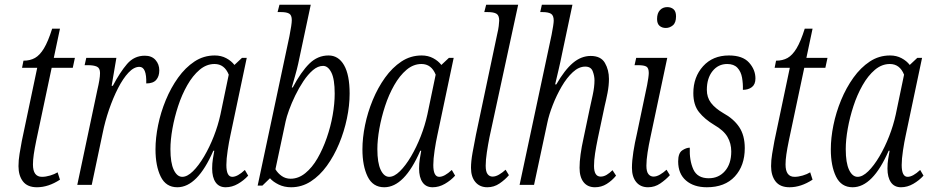

<svg xmlns="http://www.w3.org/2000/svg" viewBox="-20 -780 3936 810"><path d="M136 10Q96 10 77 -14.5Q58 -39 58 -79Q58 -104 62.5 -131Q67 -158 72 -185L137 -494H73L79 -524Q107 -524 127.5 -535.5Q148 -547 165.5 -576Q183 -605 200 -659H233L207 -536H296L287 -494H198L133 -187Q126 -153 122.5 -129Q119 -105 119 -86Q119 -34 157 -34Q173 -34 191.5 -39.5Q210 -45 223 -53L233 -22Q184 10 136 10Z M391 -402Q396 -423 399 -441Q402 -459 402 -472Q402 -493 388.5 -499Q375 -505 352 -505H337L344 -536H471L451 -418H456Q486 -475 516 -510Q546 -545 591 -545Q620 -545 636 -527Q652 -509 652 -483Q652 -458 639 -443Q626 -428 597 -428Q599 -498 568 -498Q545 -498 522 -473.5Q499 -449 478 -408Q457 -367 440 -317.5Q423 -268 413 -218L367 0H306Z M728 10Q680 10 658 -35Q636 -80 636 -150Q636 -198 647 -252Q658 -306 679.5 -358Q701 -410 731.5 -452.5Q762 -495 800.5 -520.5Q839 -546 886 -546Q913 -546 934.5 -534.5Q956 -523 969 -506L1001 -536H1021L952 -209Q946 -182 940.5 -145.5Q935 -109 935 -84Q935 -34 960 -34Q982 -34 1013 -63L1027 -39Q1009 -19 984 -4.5Q959 10 932 10Q904 10 889.5 -11Q875 -32 875 -69Q875 -91 878 -109Q881 -127 884 -144H880Q813 10 728 10ZM749 -34Q770 -34 794 -57.5Q818 -81 841 -120Q864 -159 882 -205Q900 -251 910 -297L945 -465Q927 -510 885 -510Q851 -510 822 -485.5Q793 -461 770 -420.5Q747 -380 731.5 -332.5Q716 -285 707.5 -237.5Q699 -190 699 -151Q699 -93 713 -63.5Q727 -34 749 -34Z M1208 10Q1179 10 1155.5 -1.5Q1132 -13 1119 -28L1087 3H1067L1201 -627Q1211 -678 1211 -695Q1211 -716 1200 -722.5Q1189 -729 1166 -729H1151L1159 -760H1291L1238 -511Q1233 -488 1224.5 -458.5Q1216 -429 1211 -411H1215Q1250 -477 1285 -511.5Q1320 -546 1366 -546Q1408 -546 1431.5 -505Q1455 -464 1455 -385Q1455 -335 1443.5 -280Q1432 -225 1410.5 -173.5Q1389 -122 1359 -80.5Q1329 -39 1291 -14.5Q1253 10 1208 10ZM1206 -26Q1239 -26 1268 -49.5Q1297 -73 1319.5 -112Q1342 -151 1358.5 -198.5Q1375 -246 1383.5 -294.5Q1392 -343 1392 -385Q1392 -446 1378 -474Q1364 -502 1343 -502Q1321 -502 1300 -484Q1279 -466 1260 -437.5Q1241 -409 1225.5 -377Q1210 -345 1199.5 -316Q1189 -287 1185 -268L1142 -66Q1152 -49 1168.5 -37.5Q1185 -26 1206 -26Z M1601 10Q1553 10 1531 -35Q1509 -80 1509 -150Q1509 -198 1520 -252Q1531 -306 1552.5 -358Q1574 -410 1604.5 -452.5Q1635 -495 1673.5 -520.5Q1712 -546 1759 -546Q1786 -546 1807.5 -534.5Q1829 -523 1842 -506L1874 -536H1894L1825 -209Q1819 -182 1813.5 -145.5Q1808 -109 1808 -84Q1808 -34 1833 -34Q1855 -34 1886 -63L1900 -39Q1882 -19 1857 -4.5Q1832 10 1805 10Q1777 10 1762.5 -11Q1748 -32 1748 -69Q1748 -91 1751 -109Q1754 -127 1757 -144H1753Q1686 10 1601 10ZM1622 -34Q1643 -34 1667 -57.5Q1691 -81 1714 -120Q1737 -159 1755 -205Q1773 -251 1783 -297L1818 -465Q1800 -510 1758 -510Q1724 -510 1695 -485.5Q1666 -461 1643 -420.5Q1620 -380 1604.5 -332.5Q1589 -285 1580.5 -237.5Q1572 -190 1572 -151Q1572 -93 1586 -63.5Q1600 -34 1622 -34Z M2036 10Q2004 10 1985.5 -12Q1967 -34 1967 -72Q1967 -99 1973.5 -135.5Q1980 -172 1988 -212L2078 -638Q2082 -654 2084 -670Q2086 -686 2086 -693Q2086 -715 2074.5 -722Q2063 -729 2038 -729H2023L2031 -760H2166L2045 -201Q2039 -171 2034 -138Q2029 -105 2029 -81Q2029 -56 2037 -45.5Q2045 -35 2058 -35Q2071 -35 2085.5 -43.5Q2100 -52 2113 -64L2127 -41Q2111 -22 2087.5 -6Q2064 10 2036 10Z M2490 10Q2459 10 2442 -11.5Q2425 -33 2425 -72Q2425 -122 2442 -198L2468 -322Q2473 -344 2480.5 -379Q2488 -414 2488 -441Q2488 -460 2480.5 -479.5Q2473 -499 2449 -499Q2422 -499 2396.5 -475.5Q2371 -452 2349.5 -415Q2328 -378 2312 -337Q2296 -296 2289 -262L2233 0H2172L2307 -633Q2311 -653 2313.5 -669.5Q2316 -686 2316 -693Q2316 -715 2304.5 -722Q2293 -729 2269 -729H2259L2266 -760H2395L2352 -557Q2344 -517 2336 -483.5Q2328 -450 2322 -424H2327Q2362 -485 2397 -514.5Q2432 -544 2472 -544Q2515 -544 2532 -514.5Q2549 -485 2549 -447Q2549 -419 2543 -388Q2537 -357 2531 -333L2502 -196Q2495 -162 2490.5 -133Q2486 -104 2486 -80Q2486 -35 2514 -35Q2527 -35 2539.5 -42.5Q2552 -50 2564 -62L2579 -39Q2562 -18 2539.5 -4Q2517 10 2490 10Z M2789 -662Q2773 -662 2762.5 -671Q2752 -680 2752 -700Q2752 -724 2764 -737Q2776 -750 2795 -750Q2811 -750 2821.5 -741Q2832 -732 2832 -711Q2832 -684 2818.5 -673Q2805 -662 2789 -662ZM2714 10Q2682 10 2664 -12Q2646 -34 2646 -72Q2646 -101 2652 -139.5Q2658 -178 2667 -216L2710 -421Q2713 -436 2715 -450.5Q2717 -465 2717 -472Q2717 -493 2707 -499Q2697 -505 2672 -505H2657L2664 -536H2795L2724 -201Q2717 -169 2712 -137Q2707 -105 2707 -81Q2707 -56 2715.5 -45.5Q2724 -35 2737 -35Q2750 -35 2764.5 -43.5Q2779 -52 2792 -64L2806 -41Q2789 -22 2765.5 -6Q2742 10 2714 10Z M2962 10Q2907 10 2874 -18.5Q2841 -47 2841 -99Q2841 -134 2858 -145.5Q2875 -157 2890 -157Q2888 -103 2905 -65.5Q2922 -28 2970 -28Q3012 -28 3038.5 -58.5Q3065 -89 3065 -141Q3065 -175 3049 -202.5Q3033 -230 2993 -253Q2953 -277 2929 -307Q2905 -337 2905 -387Q2905 -455 2946 -500.5Q2987 -546 3055 -546Q3113 -546 3140 -516Q3167 -486 3167 -449Q3167 -424 3152 -412.5Q3137 -401 3114 -401Q3115 -427 3110.5 -452.5Q3106 -478 3091 -494Q3076 -510 3048 -510Q3010 -510 2986 -480Q2962 -450 2962 -401Q2962 -369 2979.5 -346Q2997 -323 3031 -303Q3075 -279 3098.5 -244Q3122 -209 3122 -155Q3122 -81 3080 -35.5Q3038 10 2962 10Z M3311 10Q3271 10 3252 -14.5Q3233 -39 3233 -79Q3233 -104 3237.5 -131Q3242 -158 3247 -185L3312 -494H3248L3254 -524Q3282 -524 3302.5 -535.5Q3323 -547 3340.5 -576Q3358 -605 3375 -659H3408L3382 -536H3471L3462 -494H3373L3308 -187Q3301 -153 3297.5 -129Q3294 -105 3294 -86Q3294 -34 3332 -34Q3348 -34 3366.5 -39.5Q3385 -45 3398 -53L3408 -22Q3359 10 3311 10Z M3577 10Q3529 10 3507 -35Q3485 -80 3485 -150Q3485 -198 3496 -252Q3507 -306 3528.5 -358Q3550 -410 3580.5 -452.5Q3611 -495 3649.5 -520.5Q3688 -546 3735 -546Q3762 -546 3783.5 -534.5Q3805 -523 3818 -506L3850 -536H3870L3801 -209Q3795 -182 3789.5 -145.5Q3784 -109 3784 -84Q3784 -34 3809 -34Q3831 -34 3862 -63L3876 -39Q3858 -19 3833 -4.5Q3808 10 3781 10Q3753 10 3738.5 -11Q3724 -32 3724 -69Q3724 -91 3727 -109Q3730 -127 3733 -144H3729Q3662 10 3577 10ZM3598 -34Q3619 -34 3643 -57.5Q3667 -81 3690 -120Q3713 -159 3731 -205Q3749 -251 3759 -297L3794 -465Q3776 -510 3734 -510Q3700 -510 3671 -485.5Q3642 -461 3619 -420.5Q3596 -380 3580.5 -332.5Q3565 -285 3556.5 -237.5Q3548 -190 3548 -151Q3548 -93 3562 -63.5Q3576 -34 3598 -34Z"/></svg>

Font: Noto Serif ExtraCondensed Light
Style: Italic
Weight: 300
Width: 2
Italic angle: -12°
Designer: Monotype Design Team
Foundry: Monotype Imaging Inc.
Version: Version 2.014; ttfautohint (v1.8.4.7-5d5b)